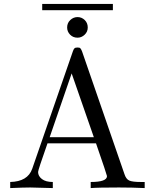

<svg xmlns="http://www.w3.org/2000/svg" viewBox="-20 -958 790 978"><path d="M32 0V-31Q121 -33 144 -98L351 -696Q355 -708 359.5 -712Q364 -716 375 -716Q381 -716 384.5 -715Q388 -714 390.5 -710.5Q393 -707 394 -705Q395 -703 398 -696L614 -71Q622 -46 638 -38.5Q654 -31 699 -31H717V0Q654 -3 586 -3Q478 -3 442 0V-31Q525 -31 525 -61Q525 -66 469 -228H222Q174 -92 174 -82Q174 -61 193.5 -46Q213 -31 249 -31V0Q153 -3 134 -3Q101 -3 32 0ZM195 -906V-938H555V-906ZM233 -259H458L345 -584ZM322 -818Q322 -841 338 -856Q354 -871 375 -871Q396 -871 411.5 -856Q427 -841 427 -818Q427 -796 411 -781Q395 -766 375 -766Q352 -766 337 -781.5Q322 -797 322 -818Z"/></svg>

Font: CMU Serif
Style: Roman
Weight: 500
Version: Version 0.7.0